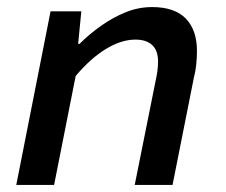

<svg xmlns="http://www.w3.org/2000/svg" viewBox="-20 -523 640 543"><path d="M26 0 123 -491H210L201 -399H205Q232 -426 265 -449.5Q298 -473 334.5 -488Q371 -503 410 -503Q474 -503 505.5 -470.5Q537 -438 537 -379Q537 -360 535 -340.5Q533 -321 528 -302L468 0H361L419 -289Q423 -307 425 -321Q427 -335 427 -349Q427 -380 410.5 -395.5Q394 -411 363 -411Q323 -411 279.5 -384.5Q236 -358 194 -308L133 0Z"/></svg>

Font: Source Code Pro ExtraLight SemiBold
Style: Italic
Weight: 600
Italic angle: -11°
Monospace: yes
Version: Version 1.016;hotconv 1.0.116;makeotfexe 2.5.65601